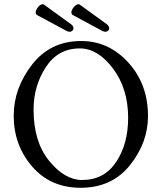

<svg xmlns="http://www.w3.org/2000/svg" viewBox="-20 -869 753 902"><path d="M44.4 0ZM482.9 -754.4Q487.3 -751 490.2 -745.8Q493.2 -740.7 493.2 -735.4Q493.2 -729 487.5 -724.4Q481.9 -719.7 475.1 -719.7Q468.3 -719.7 460 -724.1L322.8 -797.9Q319.8 -798.8 317.6 -802.5Q315.4 -806.2 315.4 -810.5Q315.4 -819.3 322.8 -830.3Q330.1 -841.3 336.9 -845.2Q343.8 -849.1 348.1 -849.1Q352.1 -849.1 355.5 -846.7ZM314.9 -754.4Q319.3 -751 322.3 -745.8Q325.2 -740.7 325.2 -735.4Q325.2 -729 319.6 -724.4Q314 -719.7 307.1 -719.7Q300.3 -719.7 292 -724.1L154.8 -797.9Q151.9 -798.8 149.7 -802.5Q147.5 -806.2 147.5 -810.5Q147.5 -819.3 154.8 -830.3Q162.1 -841.3 168.9 -845.2Q175.8 -849.1 180.2 -849.1Q184.1 -849.1 187.5 -846.7ZM44.4 -325.7Q44.4 -454.1 130.4 -565.2Q216.3 -676.3 361.3 -676.3Q491.2 -676.3 583.3 -574.7Q675.3 -473.1 675.3 -323.7Q675.3 -198.7 590.3 -92.8Q505.4 13.2 358.9 13.2Q217.3 13.2 130.9 -86.9Q44.4 -187 44.4 -325.7ZM137.7 -354.5Q137.7 -203.1 210.9 -113.3Q284.2 -23.4 365.7 -23.4Q469.2 -23.4 525.6 -107.9Q582 -192.4 582 -315.9Q582 -452.1 511 -546.9Q439.9 -641.6 355 -641.6Q252.4 -641.6 195.1 -553.2Q137.7 -464.8 137.7 -354.5Z"/></svg>

Font: Junicode
Style: Regular
Weight: 400
Designer: Peter S. Baker
Foundry: Briery Creek Software
Version: Version 0.7.2